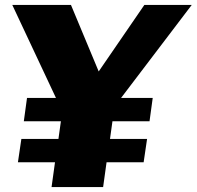

<svg xmlns="http://www.w3.org/2000/svg" viewBox="-20 -762 801 782"><path d="M473 -363H602L589 -268H438L428 -196H579L565 -101H414L400 0H190L204 -101H53L67 -196H218L228 -268H77L90 -363H208L30 -742H269L382 -471L568 -742H761Z"/></svg>

Font: Morrison ExtraBold
Style: Regular
Weight: 800
Designer: Pablo Impallari, Rodrigo Fuenzalida (Modified by Dan O. Williams)
Version: Version 0.03;June 6, 2019;FontCreator 11.5.0.2425 64-bit; tt